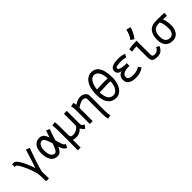

<svg xmlns="http://www.w3.org/2000/svg" viewBox="232 -2132 3676 3676"><g transform="rotate(-45 2070.5 -294.0)"><path d="M239.7 183.6Q239.7 11.2 229.5 -33.2Q210 -117.7 168 -218.5Q126 -319.3 87.9 -382.8Q66.9 -418 46.9 -429.7Q39.6 -434.1 17.1 -434.1Q15.6 -434.1 13.2 -433.8Q10.7 -433.6 9.8 -433.6V-508.3Q41.5 -508.3 58.6 -505.9Q81.1 -502.4 100.6 -484.4Q120.1 -466.3 143.1 -431.2Q209 -327.6 274.4 -140.1Q290.5 -187 320.8 -281.5Q351.1 -376 373 -446.8L395.5 -517.6L470.7 -490.2Q360.8 -189 314 -7.8Q317.4 39.1 317.4 141.6V184.6Z M629.9 -257.3Q629.9 -206.5 639.9 -169.2Q649.9 -131.8 662.6 -114.3Q675.3 -96.7 691.9 -86.4Q708.5 -76.2 716.6 -74.7Q724.6 -73.2 731 -73.2H737.3Q766.1 -73.2 790.3 -116.5Q814.5 -159.7 841.3 -241.2Q811.5 -342.3 788.1 -382.3Q764.6 -422.4 724.6 -422.4Q709.5 -422.4 693.6 -412.6Q677.7 -402.8 663.1 -384Q648.4 -365.2 639.2 -332Q629.9 -298.8 629.9 -257.3ZM919.4 -240.7Q953.6 -130.9 959.5 -113.3Q967.3 -89.8 978.8 -75.7Q990.2 -61.5 1012.7 -52.7L979.5 15.6Q912.6 -1 886.7 -87.9Q879.9 -110.4 876.5 -121.1Q850.6 -62 817.4 -29.3Q784.2 3.4 739.3 3.4Q698.2 3.4 665.8 -11.2Q633.3 -25.9 612.5 -50.5Q591.8 -75.2 577.9 -109.1Q564 -143.1 558.1 -179.7Q552.2 -216.3 552.2 -257.3Q552.2 -321.8 567.6 -369.9Q583 -418 609.4 -444.8Q635.7 -471.7 666 -484.4Q696.3 -497.1 730 -497.1Q788.6 -497.1 820.3 -467.3Q852.1 -437.5 879.4 -362.8Q907.7 -452.6 927.7 -504.9L999 -470.7Q987.8 -449.2 976.1 -418Q964.4 -386.7 957.8 -366Q951.2 -345.2 937.5 -300Q923.8 -254.9 919.4 -240.7Z M1477.5 4.9Q1425.3 -32.7 1412.6 -77.1Q1377.9 -41.5 1339.8 -21.7Q1301.8 -2 1251 -1H1246.6Q1183.1 -1 1162.6 -17.6L1165 195.3H1088.4L1090.8 -104.5Q1090.3 -133.8 1090.3 -189Q1090.3 -244.1 1090.1 -284.7Q1089.8 -325.2 1088.9 -369.9Q1087.9 -414.6 1085.7 -444.1Q1083.5 -473.6 1079.6 -485.4L1157.7 -498.5Q1160.6 -485.8 1162.6 -461.7Q1164.6 -437.5 1165.3 -395.8Q1166 -354 1166.3 -321.3Q1166.5 -288.6 1166.7 -223.4Q1167 -158.2 1167 -122.1Q1170.9 -100.1 1191.4 -85Q1203.6 -76.2 1243.2 -76.2Q1290.5 -78.1 1320.8 -96.7Q1322.3 -97.7 1332.5 -103.5Q1342.8 -109.4 1346.7 -111.8Q1350.6 -114.3 1359.6 -121.1Q1368.7 -127.9 1373.8 -133.5Q1378.9 -139.2 1385.3 -148.4Q1391.6 -157.7 1396 -168L1396.5 -488.8H1473.6L1473.1 -125Q1473.1 -109.9 1492.9 -88.6Q1512.7 -67.4 1531.7 -58.6Z M1685.1 -439.5Q1766.6 -499 1847.7 -499Q1878.9 -499 1910.4 -487.1Q1941.9 -475.1 1965.3 -449Q1988.8 -422.9 1988.8 -388.7V38.6Q1988.8 65.4 1993.2 105Q1997.6 144.5 2003.9 161.1L1926.8 176.8Q1911.1 108.4 1911.1 42V-373.5Q1911.1 -398.4 1888.2 -412.1Q1865.2 -425.8 1836.9 -425.8Q1787.6 -425.8 1685.5 -357.9L1685.1 0L1607.9 0.5V-344.2Q1607.9 -386.7 1606.2 -411.9Q1604.5 -437 1602.1 -449.2Q1599.6 -461.4 1592.3 -489.7L1670.4 -507.8Q1677.7 -489.7 1685.1 -439.5Z M2210.9 -120.6Q2251.5 -66.9 2319.3 -66.9Q2387.7 -66.9 2432.6 -149.9Q2444.8 -169.4 2454.3 -212.6Q2463.9 -255.9 2466.8 -295.9Q2436 -300.8 2385.7 -300.8Q2341.8 -300.8 2168.5 -291.5Q2169.4 -243.2 2181.2 -193.6Q2192.9 -144 2210.9 -120.6ZM2325.2 -681.2Q2337.9 -681.2 2347.2 -680.7Q2356.4 -680.2 2374.5 -676.8Q2392.6 -673.3 2406.2 -667.2Q2419.9 -661.1 2438.7 -648.2Q2457.5 -635.3 2471.2 -617.9Q2484.9 -600.6 2499.5 -572.5Q2514.2 -544.4 2523.4 -509.5Q2532.7 -474.6 2538.8 -425.8Q2544.9 -377 2544.9 -318.8V-313.5Q2544.9 -257.3 2531.7 -203.9Q2518.6 -150.4 2499 -112.8Q2470.2 -57.6 2423.8 -24.9Q2377.4 7.8 2319.3 7.8Q2272.9 7.8 2230.5 -10.5Q2188 -28.8 2159.2 -64.5Q2090.3 -148.4 2090.3 -314.9Q2090.3 -493.2 2168 -598.6Q2194.3 -634.8 2235.4 -658Q2276.4 -681.2 2325.2 -681.2ZM2465.8 -374V-380.4Q2465.8 -415 2456.1 -459.5Q2446.3 -503.9 2433.1 -530.3Q2413.1 -569.3 2384.8 -587.9Q2356.4 -606.4 2327.6 -606.4Q2271.5 -606.4 2231.4 -553.7Q2210 -526.4 2192.4 -473.6Q2174.8 -420.9 2171.9 -367.7Q2321.8 -377.9 2396 -377.9Q2442.4 -377.9 2465.8 -374Z M3074.2 -64Q2985.8 2 2860.8 2Q2798.3 2 2762.2 -9.3Q2726.1 -20.5 2695.8 -43.9Q2651.9 -78.6 2651.9 -147Q2651.9 -197.8 2678.2 -235.1Q2704.6 -272.5 2757.8 -285.2Q2703.1 -289.1 2677.5 -317.1Q2651.9 -345.2 2651.9 -385.3Q2651.9 -440.4 2705.8 -470.2Q2759.8 -500 2870.6 -500H2877.4Q2987.8 -500 3034.7 -468.8L3001.5 -405.3Q2990.2 -412.1 2954.8 -418.7Q2919.4 -425.3 2871.6 -425.3Q2796.4 -425.3 2762.2 -415.3Q2728 -405.3 2728 -382.3Q2728 -369.1 2738 -358.6Q2748 -348.1 2766.1 -342Q2784.2 -335.9 2803.5 -331.8Q2822.8 -327.6 2846.7 -325.7Q2870.6 -323.7 2886.7 -323.2Q2902.8 -322.8 2919.9 -322.8H2922.4H2931.2V-248.5Q2924.8 -248.5 2912.1 -248.8Q2899.4 -249 2893.1 -249Q2837.4 -249 2795.9 -233.4Q2728.5 -208.5 2728.5 -146Q2728.5 -111.3 2762.2 -92.3Q2795.9 -73.2 2861.3 -73.2Q2918 -73.2 2964.4 -88.4Q3010.7 -103.5 3032.2 -123Z M3293 -586.4Q3325.2 -626 3345 -672.9Q3364.7 -719.7 3380.9 -782.7L3468.8 -758.8Q3457 -704.6 3426.8 -646.2Q3396.5 -587.9 3359.9 -543ZM3309.1 -494.6H3367.7Q3367.7 -494.6 3368.2 -126.5Q3368.2 -85.9 3383.3 -73.2Q3398.4 -60.5 3435.1 -60.5Q3470.2 -60.5 3501 -82.8Q3531.7 -105 3549.8 -146L3605.5 -107.9Q3578.1 -49.3 3539.1 -20.3Q3500 8.8 3435.5 8.8Q3369.6 8.8 3335.4 -9.8Q3290 -34.7 3290 -124.5V-418.5Q3223.1 -418.5 3164.1 -404.8L3149.9 -474.1Q3238.3 -494.6 3309.1 -494.6Z M3928.2 -426.8Q3928.2 -426.8 3917.5 -426.8Q3917.5 -426.8 3897.5 -426.8Q3851.6 -426.8 3819.6 -412.8Q3787.6 -398.9 3769.3 -372.1Q3751 -345.2 3743.2 -310.5Q3735.4 -275.9 3735.4 -229Q3735.4 -156.7 3767.1 -116.5Q3798.8 -76.2 3859.4 -76.2Q3914.6 -76.2 3942.1 -117.9Q3969.7 -159.7 3969.7 -223.1Q3969.7 -282.7 3961.4 -332.3Q3953.1 -381.8 3928.2 -426.8ZM4011.7 -425.8Q4047.4 -360.8 4047.4 -229.5Q4047.4 -193.8 4041 -161.4Q4034.7 -128.9 4020 -99.4Q4005.4 -69.8 3984.1 -48.1Q3962.9 -26.4 3930.9 -13.4Q3898.9 -0.5 3859.4 -0.5H3858.4Q3760.7 -1 3709.5 -61.3Q3658.2 -121.6 3658.2 -226.6Q3658.2 -271.5 3664.8 -309.8Q3671.4 -348.1 3687.7 -383.5Q3704.1 -418.9 3729.2 -443.8Q3754.4 -468.8 3793.7 -483.6Q3833 -498.5 3883.3 -499Q3884.3 -499 3909.4 -499.3Q3934.6 -499.5 3955.6 -499.5Q4093.8 -499.5 4124 -494.1L4114.3 -419.4Q4085 -423.8 4011.7 -425.8Z"/></g></svg>

Font: FantasqueSansM Nerd Font
Style: Regular
Weight: 400
Monospace: yes
Designer: Jany Belluz
Version: Version 1.8.0 ; ttfautohint (v1.8.2);Nerd Fonts 3.4.0